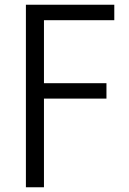

<svg xmlns="http://www.w3.org/2000/svg" viewBox="-20 -788 541 808"><path d="M461 -703H148L165 -719V-422L148 -438H428V-373H148L165 -388V0H89V-768H461Z"/></svg>

Font: Yaldevi ExtraLight
Style: Regular
Weight: 400
Version: Version 1.100